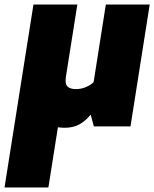

<svg xmlns="http://www.w3.org/2000/svg" viewBox="-21 -559 682 849"><path d="M641 -539 556 0H394L380 -52Q356 -23 329 -8.5Q302 6 265 6Q255 6 235 4L193 270H-1L82 -255L127 -539H321L270 -217L269 -202Q269 -182 281 -173.5Q293 -165 315 -165Q337 -165 358 -173.5Q379 -182 393 -196L447 -539Z"/></svg>

Font: Exo Black
Style: Italic
Weight: 900
Italic angle: -9°
Designer: Natanael Gama
Foundry: Natanael Gama
Version: Version 1.500; ttfautohint (v1.6)